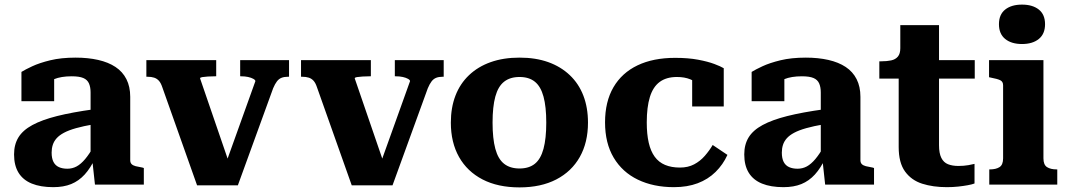

<svg xmlns="http://www.w3.org/2000/svg" viewBox="-20 -801 4630 833"><path d="M388 -327V-262Q342 -254 310 -245Q278 -236 257.5 -225Q237 -214 225.5 -201Q214 -188 209 -172.5Q204 -157 204 -139Q204 -114 212 -98.5Q220 -83 235.5 -76Q251 -69 272 -69Q294 -69 312.5 -79Q331 -89 349.5 -111Q368 -133 387 -167L393 -115Q373 -72 347.5 -44Q322 -16 289 -2.5Q256 11 211 11Q156 11 118 -4.5Q80 -20 60.5 -51.5Q41 -83 41 -131Q41 -174 60 -205Q79 -236 120.5 -258.5Q162 -281 227.5 -297.5Q293 -314 388 -327ZM392 0 380 -110 373 -109V-400Q373 -423 366 -439Q359 -455 341.5 -462.5Q324 -470 291 -470Q245 -470 214.5 -457.5Q184 -445 172 -429Q165 -435 164.5 -443Q164 -451 170 -459Q176 -467 187 -472.5Q198 -478 215 -478V-362H73V-489Q89 -499 120 -513.5Q151 -528 198 -539.5Q245 -551 308 -551Q362 -551 406 -541Q450 -531 481 -510.5Q512 -490 528.5 -457.5Q545 -425 545 -381V-106Q545 -95 551 -89Q557 -83 568.5 -80Q580 -77 598 -74L604 -72V0Z M1088 -449Q1088 -454 1079 -459Q1070 -464 1056.5 -467Q1043 -470 1026 -470H1022V-540H1234V-468H1229Q1213 -468 1201.5 -463.5Q1190 -459 1181.5 -448Q1173 -437 1165 -418L1012 3H835L684 -423Q678 -441 669.5 -450.5Q661 -460 649 -464Q637 -468 620 -468H615V-540H918V-470H913Q897 -470 882 -469Q867 -468 857.5 -466.5Q848 -465 848 -461L986 -59L961 -95Z M1759 -449Q1759 -454 1750 -459Q1741 -464 1727.5 -467Q1714 -470 1697 -470H1693V-540H1905V-468H1900Q1884 -468 1872.5 -463.5Q1861 -459 1852.5 -448Q1844 -437 1836 -418L1683 3H1506L1355 -423Q1349 -441 1340.5 -450.5Q1332 -460 1320 -464Q1308 -468 1291 -468H1286V-540H1589V-470H1584Q1568 -470 1553 -469Q1538 -468 1528.5 -466.5Q1519 -465 1519 -461L1657 -59L1632 -95Z M2531 -269Q2531 -183 2495.5 -120Q2460 -57 2393.5 -22.5Q2327 12 2234 12Q2140 12 2073.5 -22.5Q2007 -57 1971.5 -120Q1936 -183 1936 -269Q1936 -334 1956 -386Q1976 -438 2015 -475Q2054 -512 2109 -531.5Q2164 -551 2234 -551Q2304 -551 2358.5 -531.5Q2413 -512 2452 -475Q2491 -438 2511 -386Q2531 -334 2531 -269ZM2117 -269Q2117 -200 2129 -155.5Q2141 -111 2167 -90.5Q2193 -70 2234 -70Q2275 -70 2300.5 -90.5Q2326 -111 2338 -155.5Q2350 -200 2350 -269Q2350 -338 2338 -382Q2326 -426 2300.5 -446.5Q2275 -467 2234 -467Q2193 -467 2167 -446.5Q2141 -426 2129 -382Q2117 -338 2117 -269Z M2930 -74Q2965 -74 2991.5 -88Q3018 -102 3038 -125Q3058 -148 3072 -172L3136 -129Q3117 -87 3084.5 -55Q3052 -23 3007 -6Q2962 11 2904 11Q2815 11 2747.5 -21.5Q2680 -54 2642.5 -117Q2605 -180 2605 -270Q2605 -360 2641.5 -422.5Q2678 -485 2746 -517.5Q2814 -550 2909 -550Q2966 -550 3008.5 -542Q3051 -534 3079 -523.5Q3107 -513 3120 -505V-339H2983V-486Q2996 -486 3004 -479.5Q3012 -473 3015.5 -463.5Q3019 -454 3018.5 -445Q3018 -436 3016 -431Q2999 -447 2974.5 -457Q2950 -467 2917 -467Q2871 -467 2842 -445.5Q2813 -424 2799.5 -380Q2786 -336 2786 -270Q2786 -219 2794.5 -182Q2803 -145 2820.5 -121Q2838 -97 2865.5 -85.5Q2893 -74 2930 -74Z M3556 -327V-262Q3510 -254 3478 -245Q3446 -236 3425.5 -225Q3405 -214 3393.5 -201Q3382 -188 3377 -172.5Q3372 -157 3372 -139Q3372 -114 3380 -98.5Q3388 -83 3403.5 -76Q3419 -69 3440 -69Q3462 -69 3480.5 -79Q3499 -89 3517.5 -111Q3536 -133 3555 -167L3561 -115Q3541 -72 3515.5 -44Q3490 -16 3457 -2.5Q3424 11 3379 11Q3324 11 3286 -4.5Q3248 -20 3228.5 -51.5Q3209 -83 3209 -131Q3209 -174 3228 -205Q3247 -236 3288.5 -258.5Q3330 -281 3395.5 -297.5Q3461 -314 3556 -327ZM3560 0 3548 -110 3541 -109V-400Q3541 -423 3534 -439Q3527 -455 3509.5 -462.5Q3492 -470 3459 -470Q3413 -470 3382.5 -457.5Q3352 -445 3340 -429Q3333 -435 3332.5 -443Q3332 -451 3338 -459Q3344 -467 3355 -472.5Q3366 -478 3383 -478V-362H3241V-489Q3257 -499 3288 -513.5Q3319 -528 3366 -539.5Q3413 -551 3476 -551Q3530 -551 3574 -541Q3618 -531 3649 -510.5Q3680 -490 3696.5 -457.5Q3713 -425 3713 -381V-106Q3713 -95 3719 -89Q3725 -83 3736.5 -80Q3748 -77 3766 -74L3772 -72V0Z M3795 -460V-535H3803Q3828 -535 3846.5 -539Q3865 -543 3875.5 -555.5Q3886 -568 3886 -592L3990 -540H4209V-460ZM4054 -171Q4054 -136 4064 -116Q4074 -96 4093 -88.5Q4112 -81 4138 -81Q4162 -81 4181.5 -84.5Q4201 -88 4208 -90V-5Q4198 -1 4179 2.5Q4160 6 4137 8.5Q4114 11 4088 11Q4028 11 3981 -4Q3934 -19 3906.5 -57Q3879 -95 3879 -163V-522L3886 -530V-692H4054Z M4414 -610Q4368 -610 4341 -632Q4314 -654 4314 -696Q4314 -738 4341 -759.5Q4368 -781 4414 -781Q4460 -781 4487 -759.5Q4514 -738 4514 -696Q4514 -654 4487 -632Q4460 -610 4414 -610ZM4507 -540V-114Q4507 -86 4522.5 -76Q4538 -66 4565 -66H4567V0H4272V-66H4274Q4301 -66 4316.5 -76Q4332 -86 4332 -114V-431Q4332 -447 4319.5 -453Q4307 -459 4280 -464L4271 -466V-540Z"/></svg>

Font: Roboto Serif 20pt
Style: Bold
Weight: 700
Version: Version 1.008